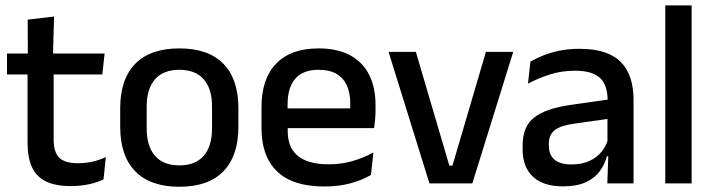

<svg xmlns="http://www.w3.org/2000/svg" viewBox="-20 -682 2656 714"><path d="M244 10Q185.5 10 150 -7.8Q114.5 -25.5 98.5 -61.2Q82.5 -97 82.5 -150.5V-449.5H179.5V-162Q179.5 -117 200 -96Q220.5 -75 269 -75Q298 -75 324.5 -81Q351 -87 373.5 -98L365 -15Q341 -3 309.5 3.5Q278 10 244 10ZM6 -405V-483H369L360.5 -405ZM83.5 -474.5 83 -609 181 -620.5 177 -474.5Z M647 12.5Q539 12.5 483 -45Q427 -102.5 427 -210.5V-280Q427 -387.5 483 -444.8Q539 -502 647 -502Q755 -502 810.8 -444.8Q866.5 -387.5 866.5 -280V-210.5Q866.5 -102.5 810.8 -45Q755 12.5 647 12.5ZM647 -67Q706.5 -67 737.5 -102.5Q768.5 -138 768.5 -204.5V-286Q768.5 -352 737.5 -387.2Q706.5 -422.5 647 -422.5Q587.5 -422.5 556.5 -387.2Q525.5 -352 525.5 -286V-204.5Q525.5 -138 556.5 -102.5Q587.5 -67 647 -67Z M1186 11.5Q1069 11.5 1010.8 -44.2Q952.5 -100 952.5 -205V-285Q952.5 -388.5 1006.8 -445.2Q1061 -502 1165 -502Q1235.5 -502 1282.5 -476.2Q1329.5 -450.5 1353 -403.5Q1376.5 -356.5 1376.5 -292V-273.5Q1376.5 -256.5 1375 -239Q1373.5 -221.5 1371 -205.5H1281Q1282 -231.5 1282.2 -254.5Q1282.5 -277.5 1282.5 -296.5Q1282.5 -337 1269.5 -365Q1256.5 -393 1230.5 -407.8Q1204.5 -422.5 1165 -422.5Q1106.5 -422.5 1078 -389.2Q1049.5 -356 1049.5 -294.5V-248.5L1050 -237V-193.5Q1050 -166 1058.2 -143.5Q1066.5 -121 1084.8 -104.8Q1103 -88.5 1132 -79.8Q1161 -71 1202.5 -71Q1249.5 -71 1290.8 -83Q1332 -95 1368.5 -115L1359.5 -31.5Q1326.5 -12 1282.8 -0.2Q1239 11.5 1186 11.5ZM1004.5 -205.5V-279H1351V-205.5Z M1662.5 -66 1787 -489H1888.5L1736.5 0H1577L1425 -489H1526.5L1651 -66Z M2238.5 0 2242.5 -116 2239 -131V-285L2239.5 -309.5Q2239.5 -366 2210.8 -392.5Q2182 -419 2118.5 -419Q2067 -419 2023 -404.5Q1979 -390 1943.5 -371L1952.5 -453Q1972.5 -464.5 1999.5 -475.5Q2026.5 -486.5 2060.5 -493.5Q2094.5 -500.5 2135 -500.5Q2190.5 -500.5 2229 -487.2Q2267.5 -474 2291 -449Q2314.5 -424 2325.2 -389Q2336 -354 2336 -311V0ZM2073 11Q2000.5 11 1962 -24.8Q1923.5 -60.5 1923.5 -126.5V-141.5Q1923.5 -211.5 1966.8 -245.2Q2010 -279 2103 -292L2250 -313L2255.5 -242L2114.5 -222Q2064 -215 2042.5 -197.8Q2021 -180.5 2021 -147V-140Q2021 -106.5 2041.8 -88.5Q2062.5 -70.5 2105 -70.5Q2144 -70.5 2172 -83.5Q2200 -96.5 2217.5 -118.2Q2235 -140 2241.5 -166.5L2255 -101H2237Q2229 -71 2210.5 -45.5Q2192 -20 2158.8 -4.5Q2125.5 11 2073 11Z M2454 0V-662H2552V0Z"/></svg>

Font: Anek Bangla Medium
Style: Regular
Weight: 500
Designer: Sulekha Rajkumar (Bangla), Yesha Goshar (Latin)
Foundry: Ek Type
Version: Version 1.003